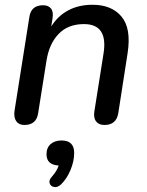

<svg xmlns="http://www.w3.org/2000/svg" viewBox="-20 -517 616 805"><path d="M82 7Q59 7 48 -9Q37 -25 41 -53L103 -445Q110 -495 161 -495Q183 -495 194 -481Q205 -467 200 -439L195 -406Q222 -450 266 -473.5Q310 -497 368 -497Q448 -497 489.5 -447.5Q531 -398 515 -294L476 -43Q468 7 418 7Q394 7 382.5 -8.5Q371 -24 376 -52L414 -292Q434 -416 332 -416Q265 -416 225.5 -374.5Q186 -333 175 -263L140 -43Q133 7 82 7ZM236 256Q221 270 206.5 267Q192 264 188 251Q184 238 199 222Q218 201 226 177Q175 174 175 130Q175 102 192.5 87Q210 72 238 72Q291 72 291 124Q291 159 275.5 196Q260 233 236 256Z"/></svg>

Font: Nunito SemiBold
Style: Italic
Weight: 600
Italic angle: -9°
Designer: Vernon Adams
Foundry: Vernon Adams
Version: Version 3.601; ttfautohint (v1.8.2.53-6de2)